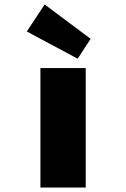

<svg xmlns="http://www.w3.org/2000/svg" viewBox="-20 -840 564 860"><path d="M161 0V-535H364V0ZM328 -577 100 -699 180 -820 386 -666Z"/></svg>

Font: Lexend Peta Black
Style: Regular
Weight: 900
Version: Version 1.007